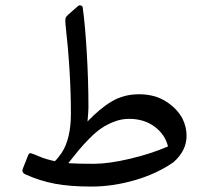

<svg xmlns="http://www.w3.org/2000/svg" viewBox="-20 -686 768 706"><path d="M454.1 -249Q427.2 -249 400.9 -239Q374.5 -229 354 -215.3Q333.5 -201.7 309.3 -177.2Q285.2 -152.8 269.8 -134.3Q254.4 -115.7 231 -85.9Q272.5 -83.5 326.7 -83.7Q380.9 -84 457.5 -102.1Q534.2 -120.1 597.7 -147.5Q587.4 -190.9 548.8 -220Q510.3 -249 454.1 -249ZM240.7 -267.6Q240.7 -420.9 220.7 -598.1Q220.2 -601.1 220.2 -609.9Q220.2 -618.7 222.2 -622.1Q224.1 -625.5 231 -632.3L265.6 -662.6Q270 -667.5 276.9 -666Q283.7 -664.6 284.2 -657.7Q293 -595.2 299.1 -492.2Q305.2 -389.2 305.2 -291Q305.2 -277.8 301.8 -239.3Q347.7 -287.6 391.6 -313.5Q435.5 -339.4 491.7 -339.4Q547.9 -339.4 589.1 -313.7Q630.4 -288.1 650.9 -250Q666 -219.7 666 -186.5Q666 -131.8 617.7 -89.4Q557.6 -47.4 476.6 -23.7Q395.5 0 316.4 0Q237.3 0 181.6 -10.5Q126 -21 73.2 -44.9Q58.6 -51.8 64 -65.9L83.5 -115.2Q87.4 -124.5 93.8 -122.6Q102.5 -120.1 125.2 -110.4Q147.9 -100.6 181.6 -93.3Q183.6 -95.7 187 -98.6Q189.5 -100.6 206.5 -123.5Q240.7 -175.8 240.7 -267.6Z"/></svg>

Font: Nika
Style: Regular
Weight: 400
Designer: Mohammad Saleh Souzanchi
Foundry: http://font-store.ir
Version: Version:1.0.0;RFB:1.2.5;Building:2016-05-25 11:08:22.297533